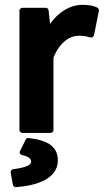

<svg xmlns="http://www.w3.org/2000/svg" viewBox="-20 -535 427 790"><path d="M60 0C60 5 65 12 73 12H188C193 12 200 8 200 0V-298C228 -366 271 -388 304 -388C324 -388 334 -386 351 -381C361 -378 366 -386 367 -391L387 -491C388 -496 385 -501 380 -504C363 -512 345 -515 319 -515C269 -515 222 -487 186 -437L180 -492C179 -498 175 -503 168 -503H73C68 -503 60 -499 60 -491ZM98 33C93 32 88 34 86 39L63 85C56 98 68 102 71 103C100 110 108 118 108 132C108 142 88 155 35 161C27 162 23 169 24 175L33 225C34 231 39 235 46 235C130 229 218 201 218 125C218 69 178 42 98 33Z"/></svg>

Font: Falling Sky
Style: Bd
Weight: 700
Designer: Paul D. Hunt
Foundry: Adobe Systems Incorporated
Version: Version 1.02